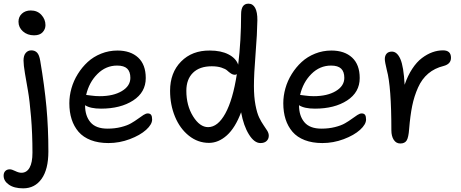

<svg xmlns="http://www.w3.org/2000/svg" viewBox="-63 -780 2546 1060"><path d="M125 -585Q88.4 -585 63.7 -606.7Q39.1 -628.4 39.1 -660.2Q39.1 -687.5 58.1 -704.8Q77.1 -722.2 106.9 -722.2Q143.1 -722.2 165.5 -697.8Q188 -673.3 188 -641.1Q188 -619.1 172.4 -602.1Q156.7 -585 125 -585ZM64.9 259.8Q15.1 259.8 -13.9 239.5Q-43 219.2 -43 189.9Q-43 173.3 -33.7 164.1Q-24.4 154.8 -8.8 154.8Q2 154.8 21.2 164.3Q40.5 173.8 55.2 173.8Q84.5 173.8 100.3 145.8Q116.2 117.7 116.2 63Q116.2 -42 108.4 -134.3Q100.6 -226.6 91.6 -277.6Q82.5 -328.6 74.7 -375.2Q66.9 -421.9 66.9 -445.8Q66.9 -473.6 79.1 -487.8Q91.3 -502 109.9 -502Q129.4 -502 141.6 -489.5Q153.8 -477.1 159.2 -443.8Q182.6 -305.7 193.4 -189.5Q204.1 -73.2 204.1 56.2Q204.1 154.8 166.7 207.3Q129.4 259.8 64.9 259.8Z M535.6 9.8Q480.5 9.8 438.5 -6.3Q396.5 -22.5 370.8 -52.2Q345.2 -82 332.5 -121.6Q319.8 -161.1 319.8 -210Q319.8 -251 331.5 -292.5Q343.3 -334 366.5 -371.3Q389.6 -408.7 421.1 -437.7Q452.6 -466.8 495.4 -483.9Q538.1 -501 585.4 -501Q657.7 -501 699.7 -462.2Q741.7 -423.3 741.7 -349.1Q741.7 -270.5 672.1 -225.3Q602.5 -180.2 494.6 -180.2Q435.5 -180.2 406.7 -199.2V-198.2Q406.7 -140.1 436.5 -105Q466.3 -69.8 530.8 -69.8Q570.8 -69.8 605 -78.4Q639.2 -86.9 660.6 -99.4Q682.1 -111.8 699 -124.3Q715.8 -136.7 729.2 -145.3Q742.7 -153.8 752.4 -153.8Q765.6 -153.8 771.2 -145.8Q776.9 -137.7 776.9 -120.1Q776.9 -93.3 743.7 -63.2Q710.4 -33.2 653.3 -11.7Q596.2 9.8 535.6 9.8ZM583.5 -418Q521.5 -418 475.1 -371.8Q428.7 -325.7 412.6 -255.9Q417 -255.9 440.4 -252.4Q463.9 -249 487.8 -249Q562.5 -249 609.6 -277.1Q656.7 -305.2 656.7 -350.1Q656.7 -384.3 639.2 -401.1Q621.6 -418 583.5 -418Z M1090.8 8.8Q1029.3 8.8 979.7 -30.8Q930.2 -70.3 903.1 -136Q876 -201.7 876 -278.8Q876 -378.9 936.8 -440.4Q997.6 -502 1095.7 -501Q1157.2 -501 1198.5 -479.7Q1239.7 -458.5 1252 -422.9Q1268.1 -555.2 1268.1 -701.2Q1268.1 -759.8 1308.6 -759.8Q1333 -759.8 1345.7 -736.3Q1358.4 -712.9 1357.9 -668Q1356.9 -594.2 1347.9 -482.4Q1338.9 -370.6 1338.9 -305.2Q1338.9 -245.6 1347.4 -200.4Q1356 -155.3 1367.9 -130.9Q1379.9 -106.4 1391.8 -89.4Q1403.8 -72.3 1412.4 -58.3Q1420.9 -44.4 1420.9 -30.8Q1420.9 -13.2 1408.9 -1.7Q1397 9.8 1375 9.8Q1340.8 9.8 1311.3 -37.8Q1281.7 -85.4 1268.1 -160.2Q1235.8 -74.2 1189.5 -32.7Q1143.1 8.8 1090.8 8.8ZM965.8 -278.8Q965.8 -197.3 1002.9 -137.7Q1040 -78.1 1085.9 -78.1Q1139.6 -78.1 1181.2 -153.8Q1222.7 -229.5 1244.6 -371.1Q1240.7 -367.2 1233.9 -367.2Q1222.7 -367.2 1211.7 -374.5Q1200.7 -381.8 1191.4 -390.6Q1182.1 -399.4 1159.7 -406.7Q1137.2 -414.1 1106 -414.1Q1039.1 -414.1 1002.4 -378.2Q965.8 -342.3 965.8 -278.8Z M1716.8 9.8Q1661.6 9.8 1619.6 -6.3Q1577.6 -22.5 1552 -52.2Q1526.4 -82 1513.7 -121.6Q1501 -161.1 1501 -210Q1501 -251 1512.7 -292.5Q1524.4 -334 1547.6 -371.3Q1570.8 -408.7 1602.3 -437.7Q1633.8 -466.8 1676.5 -483.9Q1719.2 -501 1766.6 -501Q1838.9 -501 1880.9 -462.2Q1922.9 -423.3 1922.9 -349.1Q1922.9 -270.5 1853.3 -225.3Q1783.7 -180.2 1675.8 -180.2Q1616.7 -180.2 1587.9 -199.2V-198.2Q1587.9 -140.1 1617.7 -105Q1647.5 -69.8 1711.9 -69.8Q1752 -69.8 1786.1 -78.4Q1820.3 -86.9 1841.8 -99.4Q1863.3 -111.8 1880.1 -124.3Q1897 -136.7 1910.4 -145.3Q1923.8 -153.8 1933.6 -153.8Q1946.8 -153.8 1952.4 -145.8Q1958 -137.7 1958 -120.1Q1958 -93.3 1924.8 -63.2Q1891.6 -33.2 1834.5 -11.7Q1777.3 9.8 1716.8 9.8ZM1764.6 -418Q1702.6 -418 1656.2 -371.8Q1609.9 -325.7 1593.8 -255.9Q1598.1 -255.9 1621.6 -252.4Q1645 -249 1668.9 -249Q1743.7 -249 1790.8 -277.1Q1837.9 -305.2 1837.9 -350.1Q1837.9 -384.3 1820.3 -401.1Q1802.7 -418 1764.6 -418Z M2147 12.2Q2124 12.2 2110.8 -8.1Q2097.7 -28.3 2097.7 -61Q2097.7 -302.2 2072.8 -392.1Q2061.5 -438.5 2061.5 -454.1Q2061.5 -472.7 2071.5 -483.9Q2081.5 -495.1 2100.6 -495.1Q2129.4 -495.1 2147.5 -453.9Q2165.5 -412.6 2170.9 -312Q2188 -362.3 2212.9 -400.1Q2237.8 -438 2266.4 -459.5Q2294.9 -481 2324 -491.5Q2353 -502 2382.8 -502Q2426.8 -502 2426.8 -460.9Q2426.8 -426.8 2386.7 -416Q2336.9 -403.8 2301.5 -374Q2266.1 -344.2 2244.9 -296.6Q2223.6 -249 2212.6 -195.1Q2201.7 -141.1 2195.8 -67.9Q2192.4 -20.5 2181.9 -4.2Q2171.4 12.2 2147 12.2Z"/></svg>

Font: Shantell Sans Normal
Style: Regular
Weight: 400
Designer: Stephen Nixon, Anya Danilova, Shantell Martin
Foundry: Arrow Type
Version: Version 1.006;[559af2be0]